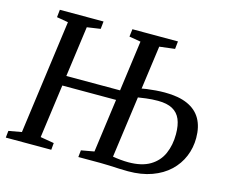

<svg xmlns="http://www.w3.org/2000/svg" viewBox="-104 -888 1236 1038"><g transform="rotate(15 514.0 -369.0)"><path d="M5.5 0 9.5 -38.5 82 -51.5 168.5 -689.5 104.5 -700.5 109 -743H353.5L349 -700.5L274 -689.5L187 -51.5L263.5 -38.5L260 0ZM215 -351V-406.5H582.5V-351ZM690.5 5Q669 5 640.8 3.8Q612.5 2.5 584.8 1.2Q557 0 536 0H411.5L415.5 -38.5L488 -51.5L574.5 -689.5L510 -700.5L515 -743H770L765.5 -700L679.5 -689.5L592 -50.5Q611.5 -47 635 -44.8Q658.5 -42.5 679.5 -42.5Q754 -42.5 800.5 -70.2Q847 -98 868.2 -146.2Q889.5 -194.5 889.5 -255.5Q889.5 -305.5 875.5 -338.5Q861.5 -371.5 830.8 -388.2Q800 -405 749.5 -405Q715.5 -405 682.8 -400.8Q650 -396.5 628 -393L633.5 -443Q650.5 -447.5 674 -450.8Q697.5 -454 723.5 -456Q749.5 -458 773.5 -458Q851 -458 901.2 -435.5Q951.5 -413 976 -369.8Q1000.5 -326.5 1000.5 -264Q1000.5 -209 980.2 -160.2Q960 -111.5 920.5 -74.2Q881 -37 823.2 -16Q765.5 5 690.5 5Z"/></g></svg>

Font: Merriweather 24pt
Style: Italic
Weight: 400
Italic angle: -7.8°
Designer: Eben Sorkin
Foundry: Eben Sorkin
Version: Version 2.101